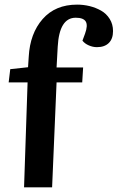

<svg xmlns="http://www.w3.org/2000/svg" viewBox="-20 -802 504 822"><path d="M83 0 98.1 -449.2H17.1L23.9 -505.9L100.1 -514.2L103 -559.1Q108.4 -658.7 162.6 -720.5Q216.8 -782.2 310.1 -782.2Q337.4 -782.2 363.5 -775.9Q389.6 -769.5 412.6 -756.6Q435.5 -743.7 449.7 -720.9Q463.9 -698.2 463.9 -668.9Q463.9 -635.7 445.8 -617.9Q427.7 -600.1 395 -600.1Q377.4 -600.1 360.1 -607.7Q342.8 -615.2 333 -627.9L344.2 -658.2Q356.9 -693.4 347.2 -709.7Q337.4 -726.1 304.2 -726.1Q233.9 -726.1 227.1 -602.1L222.2 -513.2H335.9L332 -449.2H222.2L203.1 0Z"/></svg>

Font: Literata Book
Style: Bold Italic
Weight: 700
Italic angle: -3°
Designer: Latin by Veronika Burian and Jose Scaglione. Greek by Irene Vlachou. Cyrillic by Vera Evstafieva
Foundry: TypeTogether
Version: Version 1.003;PS 001.003;hotconv 1.0.88;makeotf.lib2.5.64775